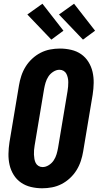

<svg xmlns="http://www.w3.org/2000/svg" viewBox="-20 -1004 540 1032"><path d="M207 8Q176 8 146.5 1Q117 -6 93 -22.5Q69 -39 53.5 -64Q38 -89 31.5 -117.5Q25 -146 25.5 -177Q26 -208 31 -240L82 -545Q86 -570 94.5 -596Q103 -622 117.5 -645.5Q132 -669 153 -688.5Q174 -708 198.5 -720.5Q223 -733 249.5 -738Q276 -743 302 -743Q333 -743 363 -736Q393 -729 416.5 -712.5Q440 -696 455.5 -671Q471 -646 477.5 -617.5Q484 -589 483.5 -558Q483 -527 478 -495L427 -190Q423 -165 414.5 -139Q406 -113 391.5 -89.5Q377 -66 356 -46.5Q335 -27 310.5 -14.5Q286 -2 259.5 3Q233 8 207 8ZM209 -106Q226 -106 242.5 -116.5Q259 -127 269 -142.5Q279 -158 284 -175Q289 -192 292 -209L343 -514Q345 -526 346 -538Q347 -550 347 -562Q347 -574 344.5 -585.5Q342 -597 337 -607Q332 -617 322 -623Q312 -629 300 -629Q283 -629 266.5 -618.5Q250 -608 240 -592.5Q230 -577 225 -560Q220 -543 217 -526L166 -221Q164 -209 163 -197Q162 -185 162.5 -173Q163 -161 165 -149.5Q167 -138 172 -128Q177 -118 187 -112Q197 -106 209 -106ZM426 -791 297 -926 378 -984 491 -839ZM256 -791 127 -926 208 -984 321 -839Z"/></svg>

Font: Iosevka SS04 Heavy
Style: Italic
Weight: 900
Italic angle: -9°
Monospace: yes
Designer: Belleve Invis
Foundry: Belleve Invis
Version: Version 19.0.0; ttfautohint (v1.8.4)